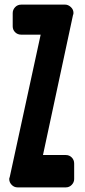

<svg xmlns="http://www.w3.org/2000/svg" viewBox="-20 -811 369 831"><path d="M262 -791Q275 -791 286.5 -780.5Q298 -770 298 -755Q298 -749 296 -746L166 -140H265Q280 -140 290.5 -129.5Q301 -119 301 -103V-36Q301 -22 290.5 -11Q280 0 265 0H56Q41 0 30.5 -11Q20 -22 20 -36Q20 -41 22 -44L156 -661H72Q56 -661 45.5 -671.5Q35 -682 35 -697V-754Q35 -769 45.5 -780Q56 -791 72 -791Z"/></svg>

Font: H.H. Samuel
Style: Regular
Weight: 900
Width: 1
Designer: deFharo
Foundry: deFharo
Version: Version 1.009